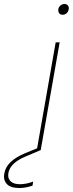

<svg xmlns="http://www.w3.org/2000/svg" viewBox="-99 -752 365 962"><path d="M224 -732Q235 -732 240.5 -725.5Q246 -719 246 -711Q246 -708 245 -705Q243 -693 234.5 -685.5Q226 -678 215 -678Q204 -678 198.5 -684.5Q193 -691 193 -700Q193 -702 193 -705Q195 -717 204 -724.5Q213 -732 224 -732ZM180 -540H200L105 0L27 33Q-48 65 -57 115Q-58 122 -58 127Q-58 146 -43.5 158.5Q-29 171 2 171Q31 171 67 158L64 178Q30 190 -2 190Q-42 190 -60.5 174Q-79 158 -79 133Q-79 125 -77 116Q-67 55 26 16L87 -9Z"/></svg>

Font: Fz Poppins Thin
Style: Italic
Weight: 100
Italic angle: -10°
Designer: Ninad Kale (Devanagari), Jonny Pinhorn (Latin)
Foundry: Indian Type Foundry
Version: Vit hóa bi Vntype.Com & FontZin.Com